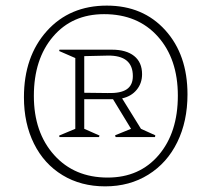

<svg xmlns="http://www.w3.org/2000/svg" viewBox="-20 -641 750 681"><path d="M353 20Q439.5 20 506.1 -21.5Q572.8 -63 608.9 -137Q645 -210.9 645 -306.2Q645 -446.8 566.2 -533.9Q487.3 -621.1 358.9 -621.1Q227.1 -621.1 146 -530.8Q64.9 -440.4 64.9 -295.9Q64.9 -203.1 100.6 -131.3Q136.2 -59.6 201.7 -19.8Q267.1 20 353 20ZM100.1 -300.8Q100.1 -431.2 168 -511Q235.8 -590.8 349.1 -590.8Q468.8 -590.8 539.8 -511.5Q610.8 -432.1 610.8 -301.8Q610.8 -170.9 543 -91.1Q475.1 -11.2 361.8 -11.2Q243.7 -11.2 171.9 -91.3Q100.1 -171.4 100.1 -300.8ZM189.9 -160.2 247.1 -184.1V-435.1L189.9 -460L190.9 -464.8H377Q427.7 -464.8 455.8 -442.4Q483.9 -419.9 483.9 -377.9Q483.9 -345.7 464.8 -322.5Q445.8 -299.3 413.1 -292L480 -184.1L530.8 -161.1L529.8 -154.8H390.1L388.2 -161.1L444.8 -184.1L380.9 -289.1H278.8V-184.1L333 -160.2L331.1 -154.8H190.9ZM278.8 -312 361.8 -311Q407.7 -309.6 429.4 -324.2Q451.2 -338.9 451.2 -371.1Q451.2 -445.3 361.8 -443.8L278.8 -441.9Z"/></svg>

Font: Halibut Thin
Style: Regular
Weight: 250
Designer: Matteo Maggi
Foundry: Collletttivo
Version: Version 3.080 | FøM Fix